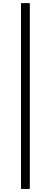

<svg xmlns="http://www.w3.org/2000/svg" viewBox="-20 -982 328 1236"><path d="M171.9 -961.9V234.4H115.2V-961.9Z"/></svg>

Font: Inter 24pt Light
Style: Regular
Weight: 300
Designer: Rasmus Andersson
Foundry: rsms
Version: Version 4.001;git-66647c0bb